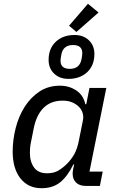

<svg xmlns="http://www.w3.org/2000/svg" viewBox="-20 -983 624 1015"><path d="M435 0Q400 0 382 -18Q364 -36 364 -65Q364 -75 367 -90L372 -114H368Q336 -49 297 -18.5Q258 12 200 12Q129 12 88 -40Q47 -92 47 -182Q47 -244 63 -306.5Q79 -369 110.5 -418.5Q142 -468 188.5 -499Q235 -530 297 -530Q345 -530 383 -505Q421 -480 431 -432H436L453 -518H542L453 -76H523L508 0ZM229 -67Q264 -67 288 -81Q312 -95 334 -117Q358 -141 373.5 -169.5Q389 -198 397 -240L419 -350Q422 -367 417 -385Q412 -403 398 -417.5Q384 -432 362.5 -441.5Q341 -451 311 -451Q249 -451 210.5 -413Q172 -375 158 -303L143 -228Q140 -213 139 -200.5Q138 -188 138 -176Q138 -128 160 -97.5Q182 -67 229 -67ZM384 -814 345 -847 445 -963 501 -917ZM342 -566Q295 -566 266 -594Q237 -622 237 -666Q237 -727 275 -762.5Q313 -798 374 -798Q421 -798 450 -770Q479 -742 479 -698Q479 -637 441 -601.5Q403 -566 342 -566ZM349 -619Q402 -619 411 -671Q413 -682 414 -689.5Q415 -697 415 -702Q415 -745 366 -745Q313 -745 304 -693Q302 -682 301 -674.5Q300 -667 300 -662Q300 -619 349 -619Z"/></svg>

Font: IBM Plex Sans Text
Style: Italic
Weight: 450
Italic angle: -11°
Designer: Mike Abbink, Paul van der Laan, Pieter van Rosmalen
Foundry: Bold Monday
Version: Version 3.005